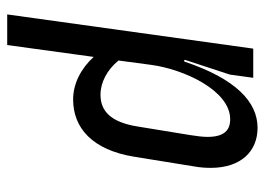

<svg xmlns="http://www.w3.org/2000/svg" viewBox="-121 -602 735 533"><g transform="rotate(-90 246.5 -335.5)"><path d="M51 -164C48 -148 47 -132 47 -118C47 -33 94 12 158 12C230 12 294 -48 342 -191L345 -192L347 -190L306 -65L297 0H378L473 -683H388L355 -443C323 -478 281 -500 237 -500C158 -500 97 -447 78 -331ZM182 -64C152 -64 133 -80 133 -127C133 -140 135 -156 138 -175L162 -322C174 -396 205 -424 250 -424C284 -424 319 -406 345 -374L333 -284C321 -193 262 -64 182 -64Z"/></g></svg>

Font: Ropa Sans
Style: Italic
Weight: 400
Designer: Botio Nikoltchev
Foundry: Botjo Nikoltchev
Version: Version 1.002